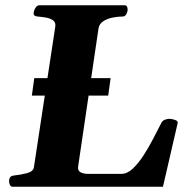

<svg xmlns="http://www.w3.org/2000/svg" viewBox="-20 -713 726 733"><path d="M14.6 -21Q14.6 -30.8 18.8 -36.4Q22.9 -42 33.7 -43Q57.6 -45.4 82.3 -51.8Q106.9 -58.1 109.4 -74.2L190.9 -610.4Q193.8 -627.4 182.4 -635.5Q170.9 -643.6 154.1 -646.2Q137.2 -648.9 123.5 -649.9Q108.4 -651.4 108.4 -660.6Q108.4 -670.9 114.7 -681.9Q121.1 -692.9 129.9 -692.9H454.6Q462.9 -692.9 465.1 -687.3Q467.3 -681.6 467.3 -676.3Q467.3 -668.5 462.4 -659.2Q457.5 -649.9 447.8 -649.9Q431.2 -649.9 410.6 -646Q390.1 -642.1 374.5 -632.1Q358.9 -622.1 356 -604L278.3 -77.6Q275.9 -61 287.8 -55.2Q299.8 -49.3 314.5 -49.3H443.8Q465.8 -49.3 487.1 -69.3Q508.3 -89.4 528.1 -119.9Q547.9 -150.4 564.9 -183.6Q582 -216.8 595.7 -243.2Q599.6 -252 608.9 -255.6Q618.2 -259.3 626 -259.3Q636.7 -259.3 648.4 -255.1Q660.2 -251 658.2 -242.7L602.1 0H28.3Q21 0 17.8 -7.3Q14.6 -14.6 14.6 -21ZM101.6 -348.1 110.8 -414.6H402.3L393.1 -348.1Z"/></svg>

Font: Gelasio
Style: Italic
Weight: 400
Italic angle: -8.5°
Designer: Eben Sorkin
Foundry: Eben Sorkin
Version: Version 1.008